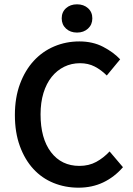

<svg xmlns="http://www.w3.org/2000/svg" viewBox="-20 -858 616 890"><path d="M344 12Q282 12 228 -10Q174 -32 134.5 -75Q95 -118 72 -181Q49 -244 49 -325Q49 -405 72.5 -468.5Q96 -532 136.5 -576Q177 -620 231.5 -643Q286 -666 348 -666Q410 -666 458 -641Q506 -616 537 -583L475 -508Q449 -534 419 -549.5Q389 -565 351 -565Q311 -565 277.5 -548.5Q244 -532 219.5 -501.5Q195 -471 181.5 -427Q168 -383 168 -328Q168 -216 216.5 -152.5Q265 -89 348 -89Q392 -89 426 -107.5Q460 -126 488 -156L550 -83Q510 -37 458.5 -12.5Q407 12 344 12ZM337 -707Q306 -707 286 -725.5Q266 -744 266 -773Q266 -802 286 -820Q306 -838 337 -838Q368 -838 388 -820Q408 -802 408 -773Q408 -744 388 -725.5Q368 -707 337 -707Z"/></svg>

Font: CV Source Sans Light
Style: Bold
Weight: 600
Designer: Paul D. Hunt
Foundry: Adobe Systems Incorporated
Version: Version 3.001